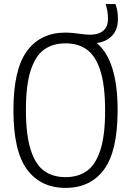

<svg xmlns="http://www.w3.org/2000/svg" viewBox="-20 -908 640 937"><path d="M554 -370Q554 -170.5 487.8 -80.8Q421.5 9 300 9Q178.5 9 112 -80.8Q45.5 -170.5 45.5 -370Q45.5 -569.5 111.8 -659.2Q178 -749 300 -749Q330.5 -749 369.5 -743Q400 -738.5 420.5 -738.5Q460 -738.5 483.5 -757.8Q507 -777 507 -817Q507 -836 504.2 -852.2Q501.5 -868.5 495.5 -888H543.5Q550 -869.5 552.8 -852.8Q555.5 -836 555.5 -814.5Q555.5 -764 527.2 -734Q499 -704 452 -698Q554 -613.5 554 -370ZM493 -367.5Q493 -490.5 469.8 -563Q446.5 -635.5 404 -666Q361.5 -696.5 300 -696.5Q238 -696.5 195.5 -666.2Q153 -636 129.8 -564.5Q106.5 -493 106.5 -372.5Q106.5 -249.5 129.8 -177Q153 -104.5 195.5 -74Q238 -43.5 300 -43.5Q361.5 -43.5 404 -73.8Q446.5 -104 469.8 -175.5Q493 -247 493 -367.5Z"/></svg>

Font: Encode Sans Condensed Light
Style: Regular
Weight: 300
Width: 3
Designer: Multiple Designers
Foundry: Impallari Type
Version: Version 2.000